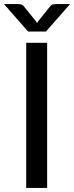

<svg xmlns="http://www.w3.org/2000/svg" viewBox="-40 -929 367 949"><path d="M0 0ZM193 0H89.5V-717.5H193ZM-20.5 -909H48.5Q55 -909 63.5 -907.5Q72 -906 78.5 -897L137 -824.5Q140 -819 143 -815.5L149 -824.5L207 -896.5Q214 -906 222.5 -907.5Q231 -909 237.5 -909H306.5L187 -773H99Z"/></svg>

Font: Lato Medium
Style: Regular
Weight: 500
Designer: Lukasz Dziedzic
Foundry: tyPoland Lukasz Dziedzic
Version: Version 2.006; 2014-01-15